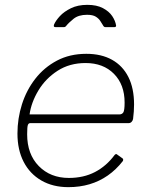

<svg xmlns="http://www.w3.org/2000/svg" viewBox="-20 -762 617 792"><path d="M262 10Q198 10 150.5 -17.5Q103 -45 77.5 -94.5Q52 -144 52 -211Q52 -273 70.5 -331.5Q89 -390 125.5 -437Q162 -484 215 -512Q268 -540 336 -540Q398 -540 442 -515.5Q486 -491 509.5 -444.5Q533 -398 533 -331Q533 -317 532 -302.5Q531 -288 529 -272Q528 -265 523 -259.5Q518 -254 510 -254H104Q98 -254 95 -246.5Q92 -239 92 -208Q92 -126 140 -77Q188 -28 264 -28Q325 -28 372 -52.5Q419 -77 453 -123Q457 -127 459.5 -126.5Q462 -126 464 -124L485 -109Q490 -106 487 -98Q459 -62 424.5 -38Q390 -14 349.5 -2Q309 10 262 10ZM472 -290Q483 -290 488.5 -298Q494 -306 494 -339Q494 -413 450 -457.5Q406 -502 333 -502Q267 -502 217.5 -470Q168 -438 138.5 -389Q109 -340 102 -290ZM210 -650Q204 -650 202.5 -652.5Q201 -655 203 -661Q210 -677 227 -695.5Q244 -714 272.5 -728Q301 -742 340 -742Q379 -742 404.5 -728.5Q430 -715 443 -695.5Q456 -676 459 -656Q459 -654 457.5 -652Q456 -650 451 -650H415Q411 -650 408.5 -652.5Q406 -655 404 -659Q400 -665 394 -675Q388 -685 375.5 -693Q363 -701 339 -701Q304 -701 283.5 -684.5Q263 -668 252 -654Q249 -651 247 -650.5Q245 -650 242 -650Z"/></svg>

Font: Libre Franklin Thin
Style: Italic
Weight: 100
Italic angle: -8°
Designer: Pablo Impallari, Rodrigo Fuenzalida, Nhung Nguyen
Foundry: Impallari Type
Version: Version 3.000